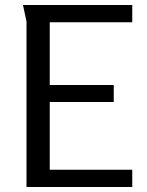

<svg xmlns="http://www.w3.org/2000/svg" viewBox="-20 -748 589 768"><path d="M72 -728 86 -662V0H509V-69H179V-340H435V-408H179V-659H509V-728Z"/></svg>

Font: Rosario
Style: Regular
Weight: 400
Designer: Hector Gatti
Foundry: Omnibus Type
Version: Version 1.100